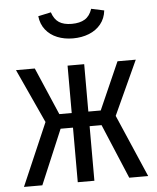

<svg xmlns="http://www.w3.org/2000/svg" viewBox="-55 -839 725 886"><g transform="rotate(-5 307.5 -396.0)"><path d="M346.2 0H269.2V-252.8H211.8L105.1 0H20L145.1 -289.7L30.3 -540H117.4L211.8 -320.5H269.2V-540H346.2V-320.5H403.6L500.5 -540H585.1L470.3 -289.7L595.4 0H507.7L401.5 -252.8H346.2ZM154.4 -779 213.8 -791.8Q224.6 -759 246.7 -744.6Q268.7 -730.3 305.6 -730.3Q343.1 -730.3 366.4 -744.6Q389.7 -759 400.5 -791.8L460 -779Q455.9 -742.1 434.6 -715.9Q413.3 -689.7 379.7 -676.4Q346.2 -663.1 305.6 -663.1Q265.6 -663.1 232.8 -676.4Q200 -689.7 179.2 -715.9Q158.5 -742.1 154.4 -779Z"/></g></svg>

Font: Fira Code
Style: Regular
Weight: 400
Designer: Carrois Corporate, Edenspiekermann AG, Nikita Prokopov
Foundry: Carrois Corporate, Edenspiekermann AG, Nikita Prokopov
Version: Version 5.002